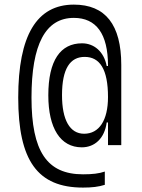

<svg xmlns="http://www.w3.org/2000/svg" viewBox="-20 -723 626 848"><path d="M346.7 105.5C386.7 105.5 415 102.1 442.9 93.3V34.7C417.5 43.5 388.7 46.9 346.7 46.9C187.5 46.9 119.1 -54.2 119.1 -292C119.1 -527.8 181.2 -644 306.2 -644C404.8 -644 457 -574.2 457 -433.1V-431.6H451.2C439 -495.6 395 -531.7 342.3 -531.7C247.1 -531.7 193.4 -456.5 193.4 -302.2C193.4 -156.2 247.1 -72.3 341.3 -72.3C398.4 -72.3 441.9 -111.8 451.2 -182.1H457V-82H515.6V-436C515.6 -614.3 445.3 -702.6 306.2 -702.6C142.1 -702.6 60.5 -566.4 60.5 -292C60.5 -13.2 146 105.5 346.7 105.5ZM351.6 -132.3C288.1 -132.3 253.9 -193.8 253.9 -302.7C253.9 -420.4 290 -471.7 354 -471.7C420.4 -471.7 457 -418 457 -294.4C457 -190.9 417.5 -132.3 351.6 -132.3Z"/></svg>

Font: Cascadia Mono Light
Style: Regular
Weight: 300
Monospace: yes
Designer: Aaron Bell
Foundry: Saja Typeworks
Version: Version 2404.023